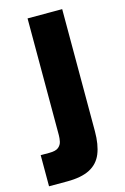

<svg xmlns="http://www.w3.org/2000/svg" viewBox="-163 -580 549 846"><g transform="rotate(-15 112.0 -157.5)"><path d="M-48 212V70H-8Q21 70 33.5 59.5Q46 49 49 34Q52 19 52 6V-527H210V30Q210 91 193.5 131.5Q177 172 138.5 192Q100 212 35 212Z"/></g></svg>

Font: Onest ExtraBold
Style: Regular
Weight: 800
Designer: Dmitri Voloshin, Andrey Kudryavtsev
Foundry: Dmitri Voloshin, Andrey Kudryavtsev
Version: Version 1.000;gftools[0.9.33]